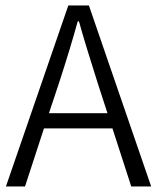

<svg xmlns="http://www.w3.org/2000/svg" viewBox="-20 -677 570 697"><path d="M139.6 -210.9 70.8 0H1.5L228 -657.2H302.7L528.8 0H456.5L388.2 -210.9ZM334.5 -376Q289.6 -516.6 266.6 -599.6H262.2Q234.4 -499 194.3 -376L157.7 -266.1H370.1Z"/></svg>

Font: Varta
Style: Light
Weight: 300
Designer: Joana Correia, Viktoriya Grabowska, Eben Sorkin
Foundry: Sorkin Type
Version: Version 1.002; ttfautohint (v1.3) -l 8 -r 24 -G 200 -x 12 -H